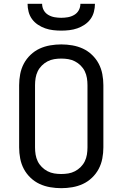

<svg xmlns="http://www.w3.org/2000/svg" viewBox="-20 -975 640 1003"><path d="M300 8Q271 8 242 3Q213 -2 187 -14Q161 -26 139.5 -46.5Q118 -67 104.5 -92.5Q91 -118 85.5 -147Q80 -176 80 -205V-530Q80 -559 85.5 -588Q91 -617 104.5 -642.5Q118 -668 139.5 -688.5Q161 -709 187 -721Q213 -733 242 -738Q271 -743 300 -743Q329 -743 358 -738Q387 -733 413 -721Q439 -709 460.5 -688.5Q482 -668 495.5 -642.5Q509 -617 514.5 -588Q520 -559 520 -530V-205Q520 -176 514.5 -147Q509 -118 495.5 -92.5Q482 -67 460.5 -46.5Q439 -26 413 -14Q387 -2 358 3Q329 8 300 8ZM300 -66Q319 -66 337 -69Q355 -72 371.5 -80.5Q388 -89 401.5 -102.5Q415 -116 423 -132.5Q431 -149 434 -167.5Q437 -186 437 -205V-530Q437 -549 434 -567.5Q431 -586 423 -602.5Q415 -619 401.5 -632.5Q388 -646 371.5 -654.5Q355 -663 337 -666Q319 -669 300 -669Q281 -669 263 -666Q245 -663 228.5 -654.5Q212 -646 198.5 -632.5Q185 -619 177 -602.5Q169 -586 166 -567.5Q163 -549 163 -530V-205Q163 -186 166 -167.5Q169 -149 177 -132.5Q185 -116 198.5 -102.5Q212 -89 228.5 -80.5Q245 -72 263 -69Q281 -66 300 -66ZM300 -815Q279 -815 257.5 -817.5Q236 -820 216 -827Q196 -834 178 -846Q160 -858 147.5 -875Q135 -892 129.5 -913Q124 -934 124 -955H200Q200 -937 208.5 -921.5Q217 -906 232.5 -897Q248 -888 265.5 -885Q283 -882 300 -882Q317 -882 334.5 -885Q352 -888 367.5 -897Q383 -906 391.5 -921.5Q400 -937 400 -955H476Q476 -934 470.5 -913Q465 -892 452.5 -875Q440 -858 422 -846Q404 -834 384 -827Q364 -820 342.5 -817.5Q321 -815 300 -815Z"/></svg>

Font: Iosevka Extended
Style: Regular
Weight: 400
Width: 7
Monospace: yes
Designer: Belleve Invis
Foundry: Belleve Invis
Version: Version 32.5.0; ttfautohint (v1.8.4)